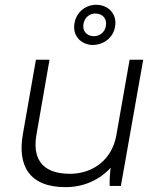

<svg xmlns="http://www.w3.org/2000/svg" viewBox="-20 -766 656 791"><path d="M250 5C324 5 389 -24 436 -75C432 -46 431 -17 432 0H478L570 -520H514L459 -207C441 -109 364 -50 268 -50C143 -50 115 -124 130 -210L184 -520H128L74 -212C52 -85 99 5 250 5ZM355 -581C403 -578 446 -608 454 -656C463 -703 432 -742 384 -746C337 -750 295 -718 287 -671C278 -623 308 -586 355 -581ZM362 -617C334 -620 319 -641 324 -668C329 -695 351 -713 378 -710C405 -708 422 -686 416 -659C412 -632 389 -615 362 -617Z"/></svg>

Font: Fixel Display Light
Style: Italic
Weight: 300
Italic angle: -10°
Designer: AlfaBravo + MacPaw
Foundry: Kyrylo Tkachov, Marchela Mozhyna, Serhii Makarenko, Maria Weinstein, Zakhar Kryvoshyya
Version: Version 1.210;Glyphs 3.2 (3217)